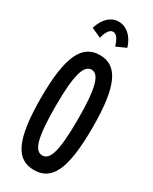

<svg xmlns="http://www.w3.org/2000/svg" viewBox="-212 -863 738 925"><g transform="rotate(30 156.5 -401.0)"><path d="M114 -700C123 -734 136 -757 155 -757C174 -757 188 -737 199 -700L253 -724C234 -785 195 -813 155 -813C115 -813 79 -785 60 -724ZM157 11C254 11 300 -70 300 -309C300 -541 254 -628 157 -628C60 -628 13 -541 13 -309C13 -70 60 11 157 11ZM157 -70C116 -70 94 -122 94 -309C94 -487 116 -547 157 -547C197 -547 219 -487 219 -309C219 -122 197 -70 157 -70Z"/></g></svg>

Font: Inconsolata ExtraCondensed
Style: Bold
Weight: 700
Width: 2
Monospace: yes
Designer: Raph Levien, Cyreal, Brenton Simpson
Foundry: Raph Levien, Cyreal, Google
Version: Version 3.100